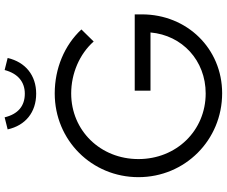

<svg xmlns="http://www.w3.org/2000/svg" viewBox="-95 -872 978 828"><g transform="rotate(-90 394.0 -458.0)"><path d="M404 -791C483 -791 540 -837 558 -914L506 -927C491 -870 455 -840 404 -840C351 -840 316 -869 302 -927L250 -914C267 -837 324 -791 404 -791ZM406 11C598 11 746 -140 746 -335V-366H417V-298H668C656 -161 547 -60 405 -60C245 -60 122 -186 122 -350C122 -514 245 -640 405 -640C491 -640 575 -604 629 -543L681 -596C613 -669 513 -711 405 -711C203 -711 44 -551 44 -350C44 -149 204 11 406 11Z"/></g></svg>

Font: Red Hat Display
Style: Regular
Weight: 400
Designer: Pentagram, MCKL
Foundry: Pentagram, MCKL
Version: Version 1.023